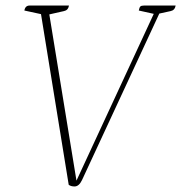

<svg xmlns="http://www.w3.org/2000/svg" viewBox="-20 -661 654 693"><path d="M249 12Q236 12 228 6L128 -610L68 -623Q71 -641 87 -641H229Q226 -624 211 -621L158 -609L256 -9L535 -611L481 -623Q483 -634 486.5 -637.5Q490 -641 500 -641H614Q611 -624 596 -621L555 -612L276 -11Q265 12 249 12Z"/></svg>

Font: Petrona Thin
Style: Italic
Weight: 100
Italic angle: -9°
Designer: Ringo R. Seeber
Foundry: Ringo R. Seeber
Version: Version 2.001; ttfautohint (v1.8.3)